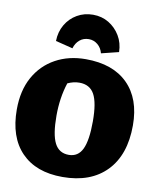

<svg xmlns="http://www.w3.org/2000/svg" viewBox="-100 -1009 901 1100"><g transform="rotate(10 350.5 -459.0)"><path d="M339 14Q185 14 100 -73.5Q15 -161 15 -322Q15 -432 58.5 -510.5Q102 -589 179 -631.5Q256 -674 355 -674Q513 -674 599.5 -588Q686 -502 686 -347Q686 -175 594.5 -80.5Q503 14 339 14ZM353 -117Q407 -117 431.5 -168Q456 -219 456 -330Q456 -438 429.5 -486.5Q403 -535 342 -535Q308 -535 274 -519Q245 -431 245 -326Q245 -217 270.5 -167Q296 -117 353 -117ZM352 -932Q403 -932 443.5 -907.5Q484 -883 509 -841.5Q534 -800 535 -747L434 -722Q426 -753 403.5 -771.5Q381 -790 352 -790Q321 -790 299 -771.5Q277 -753 268 -722L168 -747Q169 -800 193.5 -842Q218 -884 259.5 -908Q301 -932 352 -932Z"/></g></svg>

Font: Piazzolla SC Black
Style: Regular
Weight: 900
Designer: Juan Pablo del Peral
Foundry: Huerta Tipografica
Version: Version 1.330